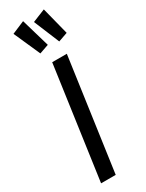

<svg xmlns="http://www.w3.org/2000/svg" viewBox="-247 -990 776 1023"><g transform="rotate(-30 140.5 -478.0)"><path d="M226 -689 129 0H39L136 -689ZM111 -956 162 -781 105 -761 33 -923ZM238 -955 281 -786 224 -766 159 -923Z"/></g></svg>

Font: Fira Sans Extra Condensed
Style: Italic
Weight: 400
Width: 3
Italic angle: -8°
Designer: Carrois Corporate & Edenspiekermann AG
Foundry: Carrois Corporate GbR & Edenspiekermann AG
Version: Version 4.203